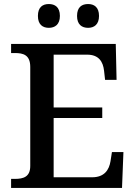

<svg xmlns="http://www.w3.org/2000/svg" viewBox="-20 -932 671 952"><path d="M417 -794C446 -794 471 -810 471 -853C471 -897 446 -912 417 -912C386 -912 362 -897 362 -853C362 -810 386 -794 417 -794ZM222 -794C252 -794 277 -810 277 -853C277 -897 252 -912 222 -912C192 -912 168 -897 168 -853C168 -810 192 -794 222 -794ZM35 0H585L592 -178H535L528 -133C521 -89 497 -53 437 -53H246V-347H487V-399H246V-661H412C470 -661 491 -626 496 -581L501 -536H558L554 -714H35V-669H54C95 -669 130 -660 130 -600V-109C130 -55 96 -45 54 -45H35Z"/></svg>

Font: Noto Serif Devanagari Medium
Style: Regular
Weight: 500
Designer: Universal Thirst, Indian Type Foundry and the Monotype Design Team
Foundry: Monotype Imaging Inc.
Version: Version 2.004